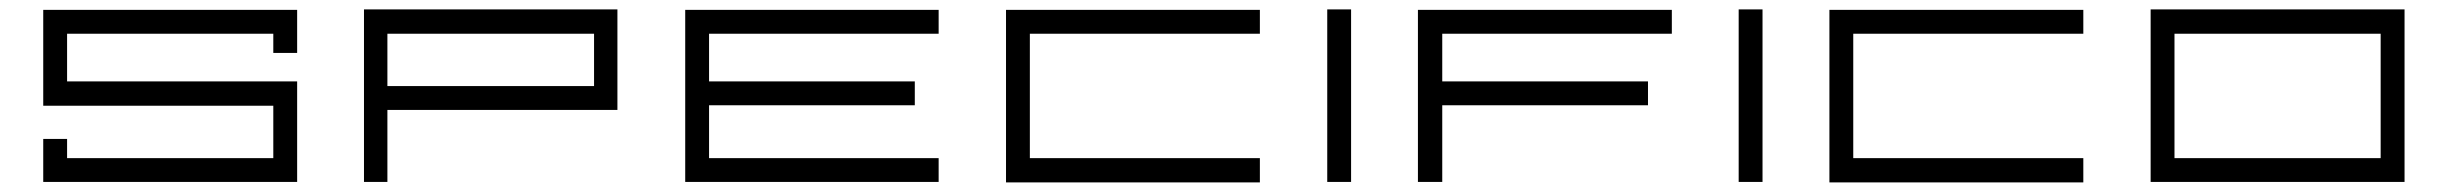

<svg xmlns="http://www.w3.org/2000/svg" viewBox="-20 -380 5112 401"><path d="M550.8 -359.4Q567.4 -359.4 600.6 -359.4Q600.6 -342.8 600.6 -309.6Q600.6 -295.9 600.6 -269.5Q584 -269.5 550.8 -269.5Q550.8 -283.2 550.8 -309.6Q407.2 -309.6 120.1 -309.6Q120.1 -276.4 120.1 -210Q263.7 -210 550.8 -210Q553.7 -210 560.5 -210Q574.2 -210 600.6 -210Q600.6 -156.2 600.6 -49.8Q600.6 -33.2 600.6 0Q584 0 550.8 0Q407.2 0 120.1 0Q103.5 0 70.3 0Q70.3 -16.6 70.3 -49.8Q70.3 -62.5 70.3 -89.8Q86.9 -89.8 120.1 -89.8Q120.1 -76.2 120.1 -49.8Q263.7 -49.8 550.8 -49.8Q550.8 -85.9 550.8 -159.2Q407.2 -159.2 120.1 -159.2Q103.5 -159.2 70.3 -159.2Q70.3 -226.6 70.3 -359.4Q86.9 -359.4 120.1 -359.4Q227.5 -359.4 335.9 -359.4Q443.4 -359.4 550.8 -359.4Z M1240.2 -360.4Q1250 -360.4 1269.5 -360.4Q1269.5 -290 1269.5 -150.4Q1109.4 -150.4 789.1 -150.4Q789.1 -99.6 789.1 0Q773.4 0 740.2 0Q740.2 -120.1 740.2 -360.4Q865.2 -360.4 990.2 -360.4Q1115.2 -360.4 1240.2 -360.4ZM789.1 -200.2Q933.6 -200.2 1220.7 -200.2Q1220.7 -236.3 1220.7 -309.6Q1077.1 -309.6 789.1 -309.6Q789.1 -282.2 789.1 -254.9Q789.1 -227.5 789.1 -200.2Z M1940.4 -309.6Q1781.2 -309.6 1460.9 -309.6Q1460.9 -276.4 1460.9 -210Q1604.5 -210 1890.6 -210Q1890.6 -193.4 1890.6 -160.2Q1748 -160.2 1460.9 -160.2Q1460.9 -123 1460.9 -49.8Q1621.1 -49.8 1940.4 -49.8Q1940.4 -33.2 1940.4 0Q1781.2 0 1460.9 0Q1460.9 0 1460.9 0Q1444.3 0 1411.1 0Q1411.1 -120.1 1411.1 -359.4Q1427.7 -359.4 1460.9 -359.4Q1460.9 -359.4 1460.9 -359.4Q1621.1 -359.4 1940.4 -359.4Q1940.4 -347.7 1940.4 -335Q1940.4 -322.3 1940.4 -309.6Z M2081.1 -179.7Q2081.1 -239.3 2081.1 -359.4Q2169.9 -359.4 2346.7 -359.4Q2434.6 -359.4 2611.3 -359.4Q2611.3 -351.6 2611.3 -334Q2611.3 -326.2 2611.3 -309.6Q2531.2 -309.6 2371.1 -309.6Q2291 -309.6 2130.9 -309.6Q2130.9 -266.6 2130.9 -179.7Q2130.9 -135.7 2130.9 -49.8Q2210.9 -49.8 2371.1 -49.8Q2451.2 -49.8 2611.3 -49.8Q2611.3 -41 2611.3 -24.4Q2611.3 -16.6 2611.3 1Q2523.4 1 2346.7 1Q2257.8 1 2081.1 1Q2081.1 -44.9 2081.1 -89.8Q2081.1 -134.8 2081.1 -179.7Z M2801.8 -360.4Q2801.8 -240.2 2801.8 0Q2785.2 0 2752 0Q2752 -120.1 2752 -360.4Q2763.7 -360.4 2776.4 -360.4Q2789.1 -360.4 2801.8 -360.4Z M3471.7 -309.6Q3311.5 -309.6 2992.2 -309.6Q2992.2 -276.4 2992.2 -210Q3135.7 -210 3421.9 -210Q3421.9 -193.4 3421.9 -160.2Q3278.3 -160.2 2992.2 -160.2Q2992.2 -106.4 2992.2 0Q2975.6 0 2941.4 0Q2941.4 -120.1 2941.4 -359.4Q2958 -359.4 2991.2 -359.4Q2992.2 -359.4 2992.2 -359.4Q3151.4 -359.4 3471.7 -359.4Q3471.7 -347.7 3471.7 -335Q3471.7 -322.3 3471.7 -309.6Z M3661.1 -360.4Q3661.1 -240.2 3661.1 0Q3644.5 0 3611.3 0Q3611.3 -120.1 3611.3 -360.4Q3623 -360.4 3635.7 -360.4Q3648.4 -360.4 3661.1 -360.4Z M3800.8 -179.7Q3800.8 -239.3 3800.8 -359.4Q3889.6 -359.4 4066.4 -359.4Q4154.3 -359.4 4331.1 -359.4Q4331.1 -351.6 4331.1 -334Q4331.1 -326.2 4331.1 -309.6Q4251 -309.6 4090.8 -309.6Q4010.7 -309.6 3850.6 -309.6Q3850.6 -266.6 3850.6 -179.7Q3850.6 -135.7 3850.6 -49.8Q3930.7 -49.8 4090.8 -49.8Q4170.9 -49.8 4331.1 -49.8Q4331.1 -41 4331.1 -24.4Q4331.1 -16.6 4331.1 1Q4243.2 1 4066.4 1Q3977.5 1 3800.8 1Q3800.8 -44.9 3800.8 -89.8Q3800.8 -134.8 3800.8 -179.7Z M4952.1 -360.4Q4968.8 -360.4 5002 -360.4Q5002 -240.2 5002 0Q4825.2 0 4471.7 0Q4471.7 -120.1 4471.7 -360.4Q4591.8 -360.4 4711.9 -360.4Q4832 -360.4 4952.1 -360.4ZM4952.1 -49.8Q4952.1 -136.7 4952.1 -309.6Q4808.6 -309.6 4521.5 -309.6Q4521.5 -223.6 4521.5 -49.8Q4629.9 -49.8 4737.3 -49.8Q4844.7 -49.8 4952.1 -49.8Z"/></svg>

Font: Tsing
Style: Bold
Weight: 400
Designer: iepn
Foundry: Jiangxue academy
Version: Version 1.0